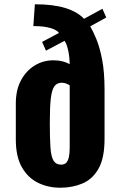

<svg xmlns="http://www.w3.org/2000/svg" viewBox="-20 -864 560 898"><path d="M262 14Q205 14 158 -9Q111 -32 82.5 -81.5Q54 -131 54 -211V-380Q54 -443 78 -488Q102 -533 142 -557.5Q182 -582 230 -582Q253 -582 272.5 -577Q292 -572 306 -564Q305 -603 298 -632Q291 -661 282 -673L195 -627L177 -668L256 -710Q246 -724 215.5 -733Q185 -742 136 -742L143 -844Q229 -844 285.5 -826.5Q342 -809 373 -776L459 -823L477 -782L402 -741Q416 -717 431.5 -679Q447 -641 458 -583.5Q469 -526 469 -443V-215Q469 -125 441 -75.5Q413 -26 366 -6Q319 14 262 14ZM266 -94Q282 -94 290.5 -103.5Q299 -113 302.5 -131Q306 -149 306 -173Q306 -210 306 -246.5Q306 -283 306 -319.5Q306 -356 306 -392.5Q306 -429 306 -465Q298 -470 289 -473.5Q280 -477 269 -477Q246 -477 234 -460Q222 -443 217.5 -402.5Q213 -362 213 -289Q213 -217 216 -174Q219 -131 230.5 -112.5Q242 -94 266 -94Z"/></svg>

Font: Oswald
Style: Bold
Weight: 700
Designer: Vernon Adams
Foundry: Vernon Adams
Version: Version 4.103;gftools[0.9.33.dev8+g029e19f]